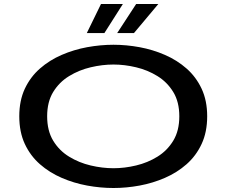

<svg xmlns="http://www.w3.org/2000/svg" viewBox="-20 -930 1140 961"><path d="M548 11Q483 11 416.2 -1.2Q349.5 -13.5 288.8 -39.8Q228 -66 180 -108Q132 -150 104.2 -209.5Q76.5 -269 76.5 -348Q76.5 -426.5 104.2 -485.8Q132 -545 180 -587Q228 -629 288.8 -655.2Q349.5 -681.5 416.2 -693.8Q483 -706 548 -706Q612.5 -706 678.8 -693.8Q745 -681.5 805.5 -655.2Q866 -629 913.8 -587Q961.5 -545 989.2 -485.8Q1017 -426.5 1017 -348Q1017 -269 989.2 -209.5Q961.5 -150 913.8 -108Q866 -66 805.5 -39.8Q745 -13.5 678.8 -1.2Q612.5 11 548 11ZM548 -88Q603.5 -88 661.2 -101.8Q719 -115.5 768 -145.8Q817 -176 847.2 -225.8Q877.5 -275.5 877.5 -348Q877.5 -420 847.2 -469.5Q817 -519 768 -549.2Q719 -579.5 661.2 -593.2Q603.5 -607 548 -607Q492 -607 433.8 -593.2Q375.5 -579.5 326 -549.2Q276.5 -519 246.2 -469.5Q216 -420 216 -348Q216 -275.5 246.2 -225.8Q276.5 -176 326 -145.8Q375.5 -115.5 433.8 -101.8Q492 -88 548 -88ZM566.5 -764.5 661.5 -910H772.5L650.5 -764.5ZM414.5 -764.5 485.5 -910H595L502.5 -764.5Z"/></svg>

Font: Trispace Expanded Medium
Style: Regular
Weight: 500
Width: 7
Designer: Tyler Finck
Foundry: Etcetera Type Company
Version: Version 1.210; ttfautohint (v1.8.3)